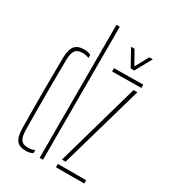

<svg xmlns="http://www.w3.org/2000/svg" viewBox="-195 -897 887 1000"><g transform="rotate(30 248.0 -397.5)"><path d="M49.5 -86Q49 -139.5 48.5 -190.5Q48 -241.5 48 -292.8Q48 -344 48.5 -398.8Q49 -453.5 49.5 -514Q50.5 -563 68 -584Q85.5 -605 124.5 -605Q136.5 -605 146.5 -602.8Q156.5 -600.5 164.5 -596V-576.5Q149 -585 124.5 -585Q96 -585 83.2 -568.8Q70.5 -552.5 69.5 -514Q68.5 -431.5 68.2 -360.8Q68 -290 68.2 -223.2Q68.5 -156.5 69.5 -86Q70.5 -48 82.8 -31.5Q95 -15 123.5 -15Q148 -15 164.5 -24V-5.5Q156.5 -0.5 146.2 2.2Q136 5 123.5 5Q84.5 5 67.5 -16.2Q50.5 -37.5 49.5 -86ZM204.5 0V-800H224.5V0ZM302.5 0V-20H472.5V0ZM306.5 -578V-598L481.5 -600V-580ZM309.5 -50 451.5 -550H474.5L331.5 -50ZM382.5 -640 327.5 -739H348.5L393.5 -659L437.5 -739H458.5L403.5 -640Z"/></g></svg>

Font: Big Shoulders Stencil Thin
Style: Regular
Weight: 100
Designer: Patric King
Foundry: XO Type Co
Version: Version 2.001